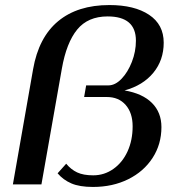

<svg xmlns="http://www.w3.org/2000/svg" viewBox="-20 -730 721 760"><path d="M208 -44 242 -82Q261 -59 285.5 -47.5Q310 -36 349 -36Q393 -36 429 -61.5Q465 -87 485 -131Q505 -175 505 -230Q505 -283 477.5 -314.5Q450 -346 403 -346H313L321 -392H409Q436 -392 461 -418Q486 -444 502 -485Q518 -526 518 -569Q518 -665 406 -665Q328 -665 285.5 -613Q243 -561 225 -459L144 0H31L111 -456Q133 -582 210 -646Q287 -710 413 -710Q512 -710 570 -671.5Q628 -633 628 -561Q628 -492 587 -442Q546 -392 473 -372Q544 -360 581.5 -322.5Q619 -285 619 -227Q619 -159 584 -105Q549 -51 487.5 -20.5Q426 10 348 10Q295 10 262.5 -4Q230 -18 208 -44Z"/></svg>

Font: Fahkwang Medium
Style: Italic
Weight: 500
Italic angle: -10°
Version: Version 1.000; ttfautohint (v1.6)